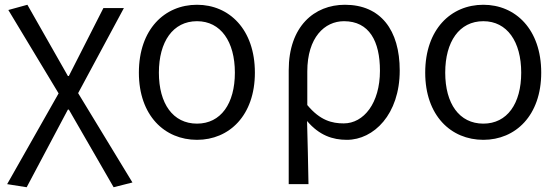

<svg xmlns="http://www.w3.org/2000/svg" viewBox="-20 -574 2345 806"><path d="M92 212 265 -114H269L457 212L536 192L308 -183L500 -540H414L269 -255H265L95 -554L15 -532L226 -182L10 199Z M807 13C942 13 1050 -89 1050 -269C1050 -451 942 -554 807 -554C671 -554 563 -451 563 -269C563 -89 671 13 807 13ZM807 -55C706 -55 647 -139 647 -269C647 -399 706 -485 807 -485C907 -485 966 -399 966 -269C966 -139 907 -55 807 -55Z M1192 199H1275C1273 101 1272 33 1269 -66C1320 -6 1376 13 1436 13C1549 13 1658 -94 1658 -278C1658 -448 1578 -554 1428 -554C1299 -554 1192 -463 1192 -279ZM1423 -56C1374 -56 1324 -68 1270 -133V-274C1270 -417 1343 -485 1424 -485C1530 -485 1575 -401 1575 -277C1575 -141 1507 -56 1423 -56Z M2009 13C2144 13 2252 -89 2252 -269C2252 -451 2144 -554 2009 -554C1873 -554 1765 -451 1765 -269C1765 -89 1873 13 2009 13ZM2009 -55C1908 -55 1849 -139 1849 -269C1849 -399 1908 -485 2009 -485C2109 -485 2168 -399 2168 -269C2168 -139 2109 -55 2009 -55Z"/></svg>

Font: Noto Sans HK DemiLight
Style: Regular
Weight: 350
Designer: Ryoko NISHIZUKA 西塚涼子 (kana, bopomofo & ideographs); Paul D. Hunt (Latin, Greek & Cyrillic); Sandoll Communications 산돌커뮤니
Foundry: Adobe
Version: Version 2.004;hotconv 1.0.118;makeotfexe 2.5.65603